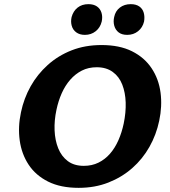

<svg xmlns="http://www.w3.org/2000/svg" viewBox="-20 -890 818 925"><path d="M359 15Q272 15 212 -15Q152 -45 118 -96.5Q84 -148 75 -213.5Q66 -279 81 -349Q95 -416 127.5 -474Q160 -532 210 -577Q260 -622 325 -647.5Q390 -673 469 -673Q556 -673 616 -643Q676 -613 710.5 -561Q745 -509 753.5 -443.5Q762 -378 747 -308Q733 -241 700 -182.5Q667 -124 617 -80Q567 -36 502 -10.5Q437 15 359 15ZM384 -91Q423 -91 454.5 -106.5Q486 -122 510 -149.5Q534 -177 550.5 -214.5Q567 -252 576 -295Q587 -348 585.5 -396Q584 -444 569 -482.5Q554 -521 523 -543.5Q492 -566 446 -566Q406 -566 374.5 -550Q343 -534 318.5 -506Q294 -478 277.5 -441Q261 -404 252 -361Q241 -310 243 -262Q245 -214 260.5 -175.5Q276 -137 306.5 -114Q337 -91 384 -91ZM389 -722Q364 -722 347.5 -734Q331 -746 325.5 -766Q320 -786 325 -808Q333 -837 354 -853.5Q375 -870 406 -870Q431 -870 447 -859Q463 -848 469 -828.5Q475 -809 470 -786Q463 -757 441 -739.5Q419 -722 389 -722ZM593 -722Q567 -722 551.5 -734Q536 -746 530.5 -766Q525 -786 530 -808Q536 -837 557.5 -853.5Q579 -870 610 -870Q635 -870 651 -859Q667 -848 672.5 -828.5Q678 -809 674 -786Q667 -757 645 -739.5Q623 -722 593 -722Z"/></svg>

Font: Ysabeau Office ExtraBold
Style: Italic
Weight: 800
Italic angle: -12°
Designer: Christian Thalmann (Catharsis Fonts)
Version: Version 2.001;gftools[0.9.30]; featfreeze: tnum,lnum,ss02